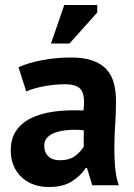

<svg xmlns="http://www.w3.org/2000/svg" viewBox="-20 -740 536 768"><path d="M54 -471Q94 -489 149 -499.5Q204 -510 264 -510Q316 -510 351 -497.5Q386 -485 406.5 -462Q427 -439 435.5 -407Q444 -375 444 -335Q444 -291 441 -246.5Q438 -202 437.5 -159Q437 -116 440 -75.5Q443 -35 455 1H349L328 -68H323Q303 -37 267.5 -14.5Q232 8 176 8Q141 8 113 -2.5Q85 -13 65 -32.5Q45 -52 34 -78.5Q23 -105 23 -138Q23 -184 43.5 -215.5Q64 -247 102.5 -266.5Q141 -286 194.5 -293.5Q248 -301 314 -298Q321 -354 306 -378.5Q291 -403 239 -403Q200 -403 156.5 -395Q113 -387 85 -374ZM219 -99Q258 -99 281 -116.5Q304 -134 315 -154V-219Q284 -222 255.5 -220Q227 -218 205 -211Q183 -204 170 -191Q157 -178 157 -158Q157 -130 173.5 -114.5Q190 -99 219 -99ZM237 -720H369V-690L258 -566H184Z"/></svg>

Font: PTSans
Style: Bold
Weight: 700
Designer: A.Korolkova, O.Umpeleva, V.Yefimov
Foundry: ParaType Ltd
Version: Version 2.003W OFL